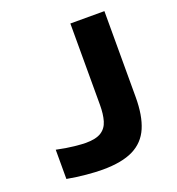

<svg xmlns="http://www.w3.org/2000/svg" viewBox="-132 -820 863 938"><g transform="rotate(-20 300.0 -351.5)"><path d="M243 11Q206 11 158 6.5Q110 2 60 -7V-159Q112 -148 151.5 -144Q191 -140 210 -140Q263 -140 290.5 -157.5Q318 -175 328 -209Q338 -243 338 -291V-714H515V-267Q515 -171 488.5 -109.5Q462 -48 402.5 -18.5Q343 11 243 11Z"/></g></svg>

Font: Noto Sans Mono Black
Style: Regular
Weight: 900
Designer: Monotype Design Team
Foundry: Monotype Imaging Inc.
Version: Version 2.014